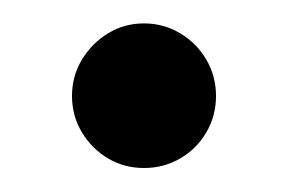

<svg xmlns="http://www.w3.org/2000/svg" viewBox="-20 -480 238 160"><path d="M100 -340Q83.5 -340 70 -348Q56.5 -356 48.2 -369.8Q40 -383.5 40 -400Q40 -416.5 48.2 -430.2Q56.5 -444 70 -452.2Q83.5 -460.5 100 -460.5Q116.5 -460.5 130.2 -452.2Q144 -444 152 -430.2Q160 -416.5 160 -400Q160 -383.5 152 -369.8Q144 -356 130.2 -348Q116.5 -340 100 -340Z"/></svg>

Font: Bodoni Moda 28pt
Style: Regular
Weight: 400
Designer: Owen Earl
Foundry: indestructible type
Version: Version 2.005